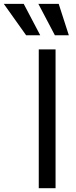

<svg xmlns="http://www.w3.org/2000/svg" viewBox="-115 -986 399 1006"><path d="M176.1 -727.3H88.1V0H176.1ZM172.6 -801.1H245.7L192.5 -965.9H85.9ZM22 -801.1H95.9L9.2 -965.9H-95.2Z"/></svg>

Font: Karasuma Gothic
Style: Regular
Weight: 400
Designer: Rasmus Andersson, Ryoko Nishizuka
Foundry: Genbu
Version: Version 1.00